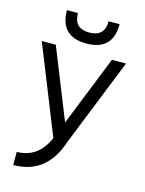

<svg xmlns="http://www.w3.org/2000/svg" viewBox="-129 -761 777 1032"><g transform="rotate(15 259.0 -244.5)"><path d="M24.4 -488.3H102.5L258.8 -97.7L415 -488.3H493.2L297.9 0Q234.4 195.3 48.8 195.3V122.1Q166.5 122.1 219.7 0ZM112.3 -683.6H173.3Q173.3 -598.1 258.8 -598.1Q344.2 -598.1 344.2 -683.6H405.3Q405.3 -537.1 258.8 -537.1Q112.3 -537.1 112.3 -683.6Z"/></g></svg>

Font: Sanitrixie
Style: Regular
Weight: 400
Designer: Jayvee D. Enaguas (Grand Chaos)
Version: Version 1.1 - 6/9/2013